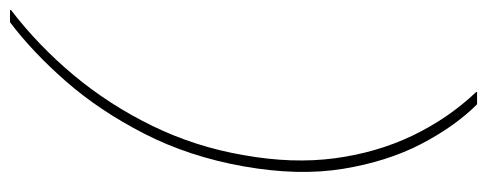

<svg xmlns="http://www.w3.org/2000/svg" viewBox="-348 -530 996 393"><g transform="rotate(90 150.5 -333.0)"><path d="M167 -811Q212 -766 248 -697Q284 -628 299 -537Q314 -446 294 -333Q274 -221 227 -129.5Q180 -38 120 30.5Q60 99 -1 145H-26V143Q47 87 107.5 14.5Q168 -58 211 -146Q254 -234 271 -333Q289 -433 277.5 -519.5Q266 -606 231 -679Q196 -752 142 -809V-811Z"/></g></svg>

Font: DM Sans 16pt Thin
Style: Italic
Weight: 250
Italic angle: -10°
Version: Version 4.004;gftools[0.9.30]